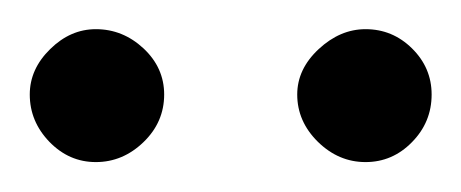

<svg xmlns="http://www.w3.org/2000/svg" viewBox="-20 -606 310 129"><path d="M270 -542.5Q270 -523.9 256.8 -510.5Q243.7 -497.1 225.6 -497.1Q207.5 -497.1 193.6 -510.7Q179.7 -524.4 179.7 -542.5Q179.7 -559.6 194.1 -573Q208.5 -586.4 225.6 -586.4Q243.7 -586.4 256.8 -573.5Q270 -560.5 270 -542.5ZM90.3 -542.5Q90.3 -523.9 76.4 -510.5Q62.5 -497.1 44.4 -497.1Q26.4 -497.1 13.2 -510.7Q0 -524.4 0 -542.5Q0 -559.6 13.7 -573Q27.3 -586.4 44.4 -586.4Q62.5 -586.4 76.4 -573.5Q90.3 -560.5 90.3 -542.5Z"/></svg>

Font: Scheherazade New
Style: Regular
Weight: 400
Designer: SIL International
Foundry: SIL International
Version: Version 4.000